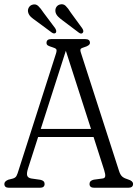

<svg xmlns="http://www.w3.org/2000/svg" viewBox="-22 -884 646 904"><path d="M188 -18Q188 0 166 0H20Q-1.5 0 -1.5 -18Q-1.5 -30.5 17.5 -38L37.5 -43Q50.5 -46.5 55.5 -55.5Q60.5 -64.5 67 -87L241.5 -631.5Q246.5 -647 242.8 -652.2Q239 -657.5 225 -661.5Q211.5 -665.5 204.2 -669.5Q197 -673.5 197 -682Q197 -700 219 -700H379Q401.5 -700 401.5 -682Q401.5 -669.5 374 -661.5Q361.5 -658 358 -653.5Q354.5 -649 359 -635.5L538.5 -79Q544.5 -60 554.2 -52Q564 -44 581.5 -39Q604.5 -32 604.5 -18Q604.5 0 582 0H421.5Q399.5 0 399.5 -18Q399.5 -33.5 419.5 -38L460.5 -43.5Q471.5 -44.5 473.2 -53.5Q475 -62.5 468.5 -83L418.5 -239H157.5L110 -91Q102.5 -67.5 106.2 -56.8Q110 -46 126 -43.5L168 -37.5Q188 -33.5 188 -18ZM170 -277H406.5L288 -645ZM311 -825 365 -751Q374 -737.5 368 -730Q361 -721.5 349 -730.5L274 -787Q261.5 -796 252.5 -804.8Q243.5 -813.5 240 -824.5Q236.5 -838 242 -848.5Q247.5 -859 259 -862.5Q275.5 -867.5 287 -856.5Q298.5 -845.5 311 -825ZM182.5 -825 237.5 -751.5Q246 -738 241 -730Q233.5 -722.5 221.5 -731L146.5 -786.5Q134 -795 124.8 -803.2Q115.5 -811.5 111.5 -822.5Q107 -836 112.8 -847Q118.5 -858 129.5 -861.5Q146 -867 157.8 -856Q169.5 -845 182.5 -825Z"/></svg>

Font: Fraunces 144pt S100 Light
Style: Regular
Weight: 300
Version: Version 1.000; ttfautohint (v1.8.3)